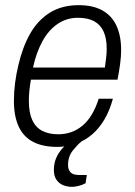

<svg xmlns="http://www.w3.org/2000/svg" viewBox="-20 -558 522 745"><path d="M202 12Q146 12 108.5 -7.5Q71 -27 52.5 -67Q34 -107 34 -166Q34 -201 38.5 -236Q43 -271 51 -304Q67 -374 96.5 -426.5Q126 -479 173 -508.5Q220 -538 285 -538Q341 -538 377.5 -517.5Q414 -497 432 -458Q450 -419 450 -364Q450 -338 446 -309Q442 -280 436 -249H100Q96 -227 94 -206.5Q92 -186 92 -167Q92 -121 105 -92.5Q118 -64 143.5 -50.5Q169 -37 206 -37Q232 -37 255.5 -45Q279 -53 299.5 -70Q320 -87 336 -113.5Q352 -140 363 -175H418Q406 -130 385.5 -95Q365 -60 337.5 -36.5Q310 -13 276 -0.5Q242 12 202 12ZM108 -296H387Q390 -316 392 -334.5Q394 -353 394 -369Q394 -409 382 -435.5Q370 -462 345.5 -475.5Q321 -489 282 -489Q239 -489 204 -465.5Q169 -442 145 -398.5Q121 -355 108 -296ZM260 167Q241 167 225 160.5Q209 154 199 139.5Q189 125 189 101Q189 77 197.5 56.5Q206 36 221 19Q236 2 253 -12H296L295 -8Q281 3 262.5 26Q244 49 244 83Q244 100 253.5 110.5Q263 121 287 121H317L312 153Q299 160 284.5 163.5Q270 167 260 167Z"/></svg>

Font: Archivo SemiCondensed ExtraLight
Style: Italic
Weight: 250
Width: 4
Italic angle: -10°
Designer: Hector Gatti
Foundry: Omnibus-Type
Version: Version 2.001